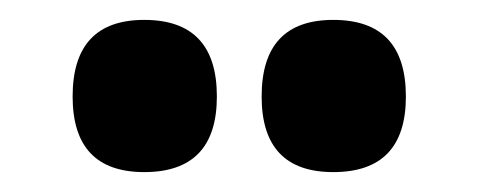

<svg xmlns="http://www.w3.org/2000/svg" viewBox="-20 -787 481 193"><path d="M315 -614Q388 -614 388 -690Q388 -767 315 -767Q243 -767 243 -690Q243 -614 315 -614ZM125 -614Q198 -614 198 -690Q198 -767 125 -767Q53 -767 53 -690Q53 -614 125 -614Z"/></svg>

Font: Noto Sans Display Condensed Black
Style: Regular
Weight: 900
Width: 3
Designer: Monotype Design team
Foundry: Monotype Imaging Inc.
Version: 1.000